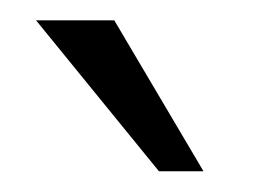

<svg xmlns="http://www.w3.org/2000/svg" viewBox="-20 -615 247 187"><path d="M134.8 -448.2 15.1 -595.2H91.3L178.2 -448.2Z"/></svg>

Font: Now
Style: Regular
Weight: 400
Designer: Alfredo Marco Pradil
Foundry: Alfredo Marco Pradil
Version: Version 1.200;hotconv 1.0.109;makeotfexe 2.5.65596